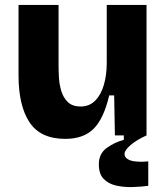

<svg xmlns="http://www.w3.org/2000/svg" viewBox="-20 -548 676 777"><path d="M244 14Q144 14 99.5 -53Q55 -120 55 -243V-528H217V-281Q217 -262 218.5 -234.5Q220 -207 228 -180Q236 -153 254.5 -135Q273 -117 306 -117Q342 -117 365.5 -141Q389 -165 400.5 -205Q412 -245 412 -294V-528H573V0H445L442 -162H422Q400 -68 359 -27Q318 14 244 14ZM580 204Q550 208 515.5 209Q481 210 450 203Q419 196 399.5 176Q380 156 380 117Q380 74 411.5 51Q443 28 481 18V-7H573V0Q533 18 508.5 39Q484 60 484 75Q484 88 496 95.5Q508 103 525 105Q542 107 557.5 106.5Q573 106 580 105Z"/></svg>

Font: Bricolage Grotesque 10pt ExtraBold
Style: Regular
Weight: 800
Designer: Mathieu Triay
Foundry: Atelier Triay
Version: Version 1.000; ttfautohint (v1.8.4.7-5d5b);gftools[0.9.32]